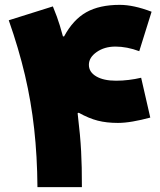

<svg xmlns="http://www.w3.org/2000/svg" viewBox="-20 -771 659 791"><path d="M244.1 -621.1Q281.2 -689.9 335.4 -720.5Q389.6 -751 473.6 -751Q530.3 -751 604.5 -722.7L553.7 -560.1Q502.9 -579.1 455.6 -579.1Q410.2 -579.1 378.2 -556.6Q346.2 -534.2 346.2 -503.9Q346.2 -474.1 376.5 -456.3Q406.7 -438.5 458 -438.5Q484.4 -438.5 510.3 -441.7Q536.1 -444.8 561.5 -450.7L599.1 -286.6Q561.5 -276.4 527.3 -270.5Q493.2 -264.6 465.8 -264.6Q419.4 -264.6 382.8 -273.9Q346.2 -283.2 304.2 -306.6L299.8 -304.7Q305.7 -254.9 309.1 -217.5Q312.5 -180.2 314.2 -147.7Q315.9 -115.2 316.7 -80.3Q317.4 -45.4 317.4 0H134.3Q133.3 -127.4 120.8 -240Q108.4 -352.5 82.8 -461.7Q57.1 -570.8 16.1 -687.5L197.8 -744.6Q207.5 -720.7 214.1 -702.9Q220.7 -685.1 226.3 -666.5Q231.9 -647.9 239.3 -621.1Z"/></svg>

Font: Estedad-FD Black
Style: Regular
Weight: 900
Designer: Amin Abedi
Version: Version 7.3